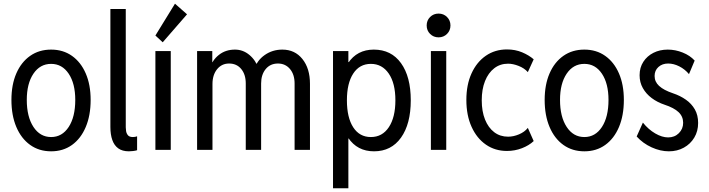

<svg xmlns="http://www.w3.org/2000/svg" viewBox="-20 -800 3786 1025"><path d="M252.9 7.8Q188.5 7.8 140.9 -26.4Q93.3 -60.5 67.1 -122.3Q41 -184.1 41 -266.6Q41 -347.7 67.1 -408Q93.3 -468.3 140.9 -501.7Q188.5 -535.2 252.9 -535.2Q316.9 -535.2 364.3 -501.7Q411.6 -468.3 437.7 -408Q463.9 -347.7 463.9 -266.6Q463.9 -183.6 437.7 -121.8Q411.6 -60.1 364.3 -26.1Q316.9 7.8 252.9 7.8ZM252.9 -68.4Q311.5 -68.4 346.7 -122.1Q381.8 -175.8 381.8 -266.6Q381.8 -354 346.7 -406.5Q311.5 -459 252.9 -459Q193.8 -459 158.4 -406.5Q123 -354 123 -266.6Q123 -176.8 158.4 -122.6Q193.8 -68.4 252.9 -68.4Z M668 7.8Q633.3 7.8 611.6 -7.8Q589.8 -23.4 579.6 -52.5Q569.3 -81.5 569.3 -122.1V-752H651.4V-120.1Q651.4 -112.8 653.1 -100.6Q654.8 -88.4 662.6 -78.4Q670.4 -68.4 689.5 -68.4Q702.1 -68.4 711.9 -72.3V2Q702.6 4.9 690.4 6.3Q678.2 7.8 668 7.8Z M809.6 0V-527.3H891.6V0ZM848.6 -574.2 809.6 -610.4 914.1 -780.3 978.5 -723.6Z M1032.2 0V-527.3H1113.3V-467.8H1127L1101.6 -436.5Q1112.8 -478.5 1148.4 -506.8Q1184.1 -535.2 1234.4 -535.2Q1277.8 -535.2 1312 -506.3Q1346.2 -477.5 1361.3 -430.7L1330.1 -460H1368.2L1337.9 -430.7Q1352.1 -477.5 1393.3 -506.3Q1434.6 -535.2 1487.3 -535.2Q1554.2 -535.2 1594.5 -484.9Q1634.8 -434.6 1634.8 -352.5V0H1552.7V-354.5Q1552.7 -402.3 1528.1 -431.6Q1503.4 -460.9 1463.9 -460.9Q1422.9 -460.9 1398.4 -431.2Q1374 -401.4 1374 -354.5V0H1292V-354.5Q1292 -402.3 1267.8 -431.6Q1243.7 -460.9 1203.1 -460.9Q1163.6 -460.9 1138.9 -430.4Q1114.3 -399.9 1114.3 -351.6V0Z M1757.8 205.1V-527.3H1839.8V-468.8H1850.6L1829.1 -399.4V-130.9L1854.5 -60.5H1839.8V205.1ZM1976.6 7.8Q1887.2 7.8 1838.6 -64.7Q1790 -137.2 1790 -264.6Q1790 -390.6 1838.1 -462.9Q1886.2 -535.2 1975.6 -535.2Q2068.8 -535.2 2120.8 -462.9Q2172.9 -390.6 2172.9 -264.6Q2172.9 -138.2 2120.8 -65.2Q2068.8 7.8 1976.6 7.8ZM1960 -68.4Q2021 -68.4 2055.9 -121.1Q2090.8 -173.8 2090.8 -264.6Q2090.8 -355.5 2055.4 -407.2Q2020 -459 1960 -459Q1899.4 -459 1865.7 -407.2Q1832 -355.5 1832 -264.6Q1832 -172.4 1865.7 -120.4Q1899.4 -68.4 1960 -68.4Z M2280.3 0V-527.3H2362.3V0ZM2321.3 -600.6Q2294.4 -600.6 2276.1 -618.9Q2257.8 -637.2 2257.8 -664.1Q2257.8 -690.9 2276.1 -709.2Q2294.4 -727.5 2321.3 -727.5Q2348.1 -727.5 2366.5 -709.2Q2384.8 -690.9 2384.8 -664.1Q2384.8 -637.2 2366.5 -618.9Q2348.1 -600.6 2321.3 -600.6Z M2686.5 5.9Q2623 5.9 2574.2 -27.8Q2525.4 -61.5 2497.6 -122.8Q2469.7 -184.1 2469.7 -266.6Q2469.7 -347.7 2497.3 -408.2Q2524.9 -468.8 2573.7 -502.4Q2622.6 -536.1 2686.5 -536.1Q2730.5 -536.1 2767.1 -520.8Q2803.7 -505.4 2829.1 -483.4L2797.9 -415Q2778.8 -436.5 2748.5 -448.2Q2718.3 -460 2692.4 -460Q2649.9 -460 2618.4 -435.5Q2586.9 -411.1 2569.3 -367.2Q2551.8 -323.2 2551.8 -264.6Q2551.8 -205.6 2569.3 -161.9Q2586.9 -118.2 2618.4 -94.2Q2649.9 -70.3 2692.4 -70.3Q2721.2 -70.3 2750.7 -82.8Q2780.3 -95.2 2797.9 -117.2L2829.1 -46.9Q2804.2 -23.4 2766.4 -8.8Q2728.5 5.9 2686.5 5.9Z M3099.6 7.8Q3035.2 7.8 2987.5 -26.4Q2939.9 -60.5 2913.8 -122.3Q2887.7 -184.1 2887.7 -266.6Q2887.7 -347.7 2913.8 -408Q2939.9 -468.3 2987.5 -501.7Q3035.2 -535.2 3099.6 -535.2Q3163.6 -535.2 3210.9 -501.7Q3258.3 -468.3 3284.4 -408Q3310.5 -347.7 3310.5 -266.6Q3310.5 -183.6 3284.4 -121.8Q3258.3 -60.1 3210.9 -26.1Q3163.6 7.8 3099.6 7.8ZM3099.6 -68.4Q3158.2 -68.4 3193.4 -122.1Q3228.5 -175.8 3228.5 -266.6Q3228.5 -354 3193.4 -406.5Q3158.2 -459 3099.6 -459Q3040.5 -459 3005.1 -406.5Q2969.7 -354 2969.7 -266.6Q2969.7 -176.8 3005.1 -122.6Q3040.5 -68.4 3099.6 -68.4Z M3550.8 7.8Q3505.4 7.8 3458.7 -13.4Q3412.1 -34.7 3378.9 -71.3L3412.1 -145.5Q3441.4 -108.9 3478 -87.6Q3514.6 -66.4 3546.9 -66.4Q3581.5 -66.4 3604.2 -89.1Q3627 -111.8 3627 -144.5Q3627 -178.2 3602.5 -201.4Q3578.1 -224.6 3527.3 -241.2Q3489.3 -253.9 3459.2 -276.4Q3429.2 -298.8 3411.9 -329.6Q3394.5 -360.4 3394.5 -398.4Q3394.5 -439.5 3414.6 -470.2Q3434.6 -501 3468.5 -518.1Q3502.4 -535.2 3544.9 -535.2Q3585.4 -535.2 3624.5 -519.5Q3663.6 -503.9 3688.5 -476.6L3658.2 -404.3Q3636.2 -430.7 3606.2 -445.8Q3576.2 -460.9 3546.9 -460.9Q3515.6 -460.9 3495.1 -442.4Q3474.6 -423.8 3474.6 -394.5Q3474.6 -363.3 3498.8 -341.1Q3522.9 -318.8 3573.2 -301.8Q3611.3 -289.1 3641.6 -267.8Q3671.9 -246.6 3689.5 -215.8Q3707 -185.1 3707 -143.6Q3707 -99.6 3686.5 -65.4Q3666 -31.2 3630.6 -11.7Q3595.2 7.8 3550.8 7.8Z"/></svg>

Font: Reddit Sans Condensed
Style: Regular
Weight: 400
Designer: Stephen Hutchings
Foundry: Reddit
Version: Version 1.014